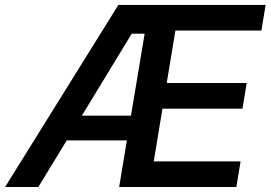

<svg xmlns="http://www.w3.org/2000/svg" viewBox="-41 -747 1081 767"><path d="M-20.6 0H112.2L225.5 -186.1H465.9L435 0H903.1L920.1 -102.3H573.2L608 -312.9H927.6L944.6 -415.5H625L659.8 -625H1003.2L1020.2 -727.3H431.8ZM285.9 -284.8 485.4 -612.6H536.9L482.2 -284.8Z"/></svg>

Font: Magic Ui Pro Semi Bold
Style: Italic
Weight: 600
Italic angle: -9.39999°
Designer: Stefan Endress, Andreas Faust
Version: Version 1.000;FEAKit 1.0